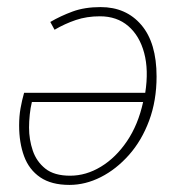

<svg xmlns="http://www.w3.org/2000/svg" viewBox="-20 -510 508 542"><path d="M176 12Q125 12 93.5 -9.5Q62 -31 48 -69Q34 -107 34 -156Q34 -182 38 -204.5Q42 -227 48 -248H390Q400 -312 387 -360.5Q374 -409 342 -436.5Q310 -464 262 -464Q225 -464 194 -453.5Q163 -443 134 -426L122 -448Q151 -465 185 -477.5Q219 -490 264 -490Q336 -490 379 -439.5Q422 -389 422 -294Q422 -226 401 -169.5Q380 -113 344 -72.5Q308 -32 264.5 -10Q221 12 176 12ZM178 -14Q223 -14 265 -39.5Q307 -65 338.5 -111.5Q370 -158 384 -222H70Q66 -206 64 -186.5Q62 -167 62 -150Q62 -116 72.5 -85Q83 -54 108 -34Q133 -14 178 -14Z"/></svg>

Font: Source Sans Variable
Style: Italic
Weight: 200
Italic angle: -11°
Designer: Paul D. Hunt
Foundry: Adobe Systems Incorporated
Version: Version 3.006;hotconv 1.0.111;makeotfexe 2.5.65597